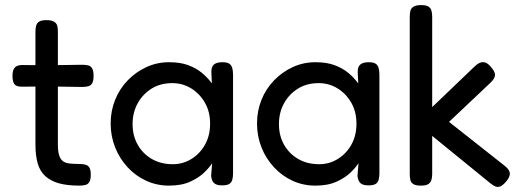

<svg xmlns="http://www.w3.org/2000/svg" viewBox="-20 -718 2053 753"><path d="M291 10Q244 10 211.5 1Q179 -8 158 -27Q137 -46 128 -76.5Q119 -107 119 -152V-594Q119 -608 122 -618Q125 -628 134 -633.5Q143 -639 162 -639Q181 -639 191 -633.5Q201 -628 204 -618.5Q207 -609 207 -595V-152Q207 -126 211.5 -110.5Q216 -95 225.5 -87Q235 -79 251 -77Q267 -75 290 -75Q306 -75 316 -72Q326 -69 331 -60Q336 -51 336 -33Q336 -14 330.5 -4.5Q325 5 314.5 7.5Q304 10 291 10ZM67 -463 163 -462 302 -464Q316 -464 326 -461.5Q336 -459 341.5 -449.5Q347 -440 347 -421Q347 -402 342 -392.5Q337 -383 327 -380Q317 -377 303 -377L166 -379L65 -378Q44 -378 36.5 -388Q29 -398 29 -421Q29 -443 38 -453Q47 -463 67 -463Z M851 9Q829 9 819.5 0Q810 -9 808 -28L812 -78Q802 -62 781 -41.5Q760 -21 726 -5.5Q692 10 643 10Q595 10 553.5 -9Q512 -28 480.5 -62Q449 -96 431.5 -140Q414 -184 414 -234Q414 -283 431.5 -326.5Q449 -370 481 -403Q513 -436 554.5 -455Q596 -474 643 -474Q687 -474 718 -462.5Q749 -451 771.5 -432.5Q794 -414 811 -391L809 -433Q808 -455 818.5 -464.5Q829 -474 852 -474Q871 -474 879.5 -468Q888 -462 891 -451Q894 -440 894 -424V-38Q894 -24 891 -13Q888 -2 879 3.5Q870 9 851 9ZM658 -74Q698 -74 731.5 -95Q765 -116 784.5 -151.5Q804 -187 804 -233Q804 -280 783.5 -315.5Q763 -351 729.5 -371.5Q696 -392 656 -392Q609 -392 574.5 -370.5Q540 -349 520 -313Q500 -277 500 -231Q500 -186 520 -150.5Q540 -115 575.5 -94.5Q611 -74 658 -74Z M1425 9Q1403 9 1393.5 0Q1384 -9 1382 -28L1386 -78Q1376 -62 1355 -41.5Q1334 -21 1300 -5.5Q1266 10 1217 10Q1169 10 1127.5 -9Q1086 -28 1054.5 -62Q1023 -96 1005.5 -140Q988 -184 988 -234Q988 -283 1005.5 -326.5Q1023 -370 1055 -403Q1087 -436 1128.5 -455Q1170 -474 1217 -474Q1261 -474 1292 -462.5Q1323 -451 1345.5 -432.5Q1368 -414 1385 -391L1383 -433Q1382 -455 1392.5 -464.5Q1403 -474 1426 -474Q1445 -474 1453.5 -468Q1462 -462 1465 -451Q1468 -440 1468 -424V-38Q1468 -24 1465 -13Q1462 -2 1453 3.5Q1444 9 1425 9ZM1232 -74Q1272 -74 1305.5 -95Q1339 -116 1358.5 -151.5Q1378 -187 1378 -233Q1378 -280 1357.5 -315.5Q1337 -351 1303.5 -371.5Q1270 -392 1230 -392Q1183 -392 1148.5 -370.5Q1114 -349 1094 -313Q1074 -277 1074 -231Q1074 -186 1094 -150.5Q1114 -115 1149.5 -94.5Q1185 -74 1232 -74Z M1959 -68Q1978 -53 1979.5 -39Q1981 -25 1965 -6Q1953 8 1943.5 12.5Q1934 17 1924 13.5Q1914 10 1901 -1L1675 -185V-35Q1675 -21 1671.5 -11Q1668 -1 1659 4.5Q1650 10 1630 10Q1612 10 1602 4.5Q1592 -1 1589.5 -11.5Q1587 -22 1587 -36V-653Q1587 -667 1590 -677Q1593 -687 1603 -692.5Q1613 -698 1631 -698Q1651 -698 1660 -692.5Q1669 -687 1672 -676.5Q1675 -666 1675 -652V-298L1840 -456Q1851 -467 1861.5 -471.5Q1872 -476 1882.5 -473Q1893 -470 1904 -457Q1922 -437 1921.5 -423.5Q1921 -410 1903 -393L1741 -240Z"/></svg>

Font: Fredoka Light
Style: Regular
Weight: 400
Version: Version 2.001